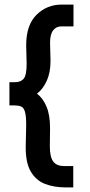

<svg xmlns="http://www.w3.org/2000/svg" viewBox="-20 -728 390 836"><path d="M266 88Q216 88 176.5 73Q137 58 114 19Q91 -20 92 -91L94 -184Q94 -224 88.5 -242Q83 -260 71.5 -264.5Q60 -269 44 -269H21V-370H44Q70 -370 83 -385Q96 -400 96 -451L94 -531Q94 -619 139 -663.5Q184 -708 248 -708H300V-613H246Q225 -613 211.5 -596Q198 -579 198 -542L200 -463Q200 -412 183.5 -376Q167 -340 141 -320Q166 -302 182 -265Q198 -228 198 -170L197 -91Q197 -44 212 -24.5Q227 -5 258 -5H299V88Z"/></svg>

Font: Inconsolata ExtraCondensed Black
Style: Regular
Weight: 900
Width: 2
Monospace: yes
Designer: Raph Levien, Cyreal, Brenton Simpson
Foundry: Raph Levien, Cyreal, Google
Version: Version 3.001; ttfautohint (v1.8.2.53-6de2)